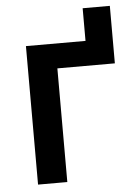

<svg xmlns="http://www.w3.org/2000/svg" viewBox="-49 -693 509 732"><g transform="rotate(-5 205.0 -327.5)"><path d="M67 -530H295V-655H399V-435H179V0H67Z"/></g></svg>

Font: Golos UI Medium
Style: Regular
Weight: 500
Designer: A.Korolkova, Vitaly Kuzmin
Foundry: ParaType Ltd
Version: Version 2.000